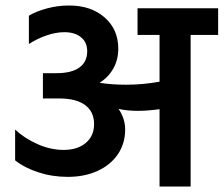

<svg xmlns="http://www.w3.org/2000/svg" viewBox="-20 -678 813 698"><path d="M35 -95V-207Q69 -175 116.5 -154Q164 -133 211 -133Q262 -133 292 -158.5Q322 -184 322 -227Q322 -272 289.5 -296Q257 -320 196 -320H136V-412H186Q240 -412 268.5 -432.5Q297 -453 297 -492Q297 -524 274.5 -542.5Q252 -561 214 -561Q183 -561 148.5 -549Q114 -537 85 -518V-621Q112 -637 151 -647.5Q190 -658 231 -658Q311 -658 360.5 -614.5Q410 -571 410 -501Q410 -461 392 -429Q374 -397 342 -377Q387 -370 438 -370Q499 -370 560 -381V-551H480V-648H773V-551H673V0H560V-281Q515 -275 481 -275Q443 -275 411 -282Q435 -247 435 -207Q435 -157 409 -118Q383 -79 335.5 -57Q288 -35 226 -35Q170 -35 119.5 -51.5Q69 -68 35 -95Z"/></svg>

Font: Madhuban Medium
Style: Regular
Weight: 500
Designer: jaikishan Patel
Foundry: MagicType
Version: Version 1.000